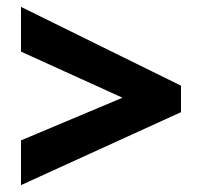

<svg xmlns="http://www.w3.org/2000/svg" viewBox="-20 -640 587 558"><path d="M41 -232V-102L506 -314V-391L41 -620V-490L336 -356Z"/></svg>

Font: Noto Sans Thai Looped SemiCondensed ExtraBold
Style: Regular
Weight: 800
Width: 4
Designer: Sasikarn Vongin, Ben Mitchell
Foundry: The Fontpad Ltd
Version: Version 1.001